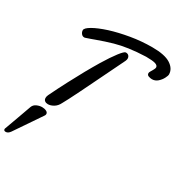

<svg xmlns="http://www.w3.org/2000/svg" viewBox="-248 -870 1316 1400"><g transform="rotate(30 409.5 -170.5)"><path d="M737.8 -501Q725.6 -501 710 -506.1Q694.3 -511.2 694.3 -527.8Q694.3 -534.2 701.4 -545.9Q708.5 -557.6 715.3 -570.1Q722.2 -582.5 722.2 -590.3Q722.2 -606.9 698.7 -614.7Q675.3 -622.1 620.1 -622.1Q541.5 -619.1 480 -610.4Q418.5 -601.6 368.2 -587.4Q335.4 -578.1 303.7 -567.6Q272 -557.1 239.7 -545.4Q223.1 -539.1 206.1 -533.2Q189 -527.3 170.4 -521L164.1 -519Q159.2 -518.1 158.2 -518.1Q143.1 -518.1 133.1 -531Q123 -543.9 123 -559.1Q123 -577.6 166.3 -602.5Q209.5 -627.4 283.7 -651.4Q356.9 -674.3 446.3 -689.5Q535.6 -704.6 626 -704.6Q730.5 -704.6 779.3 -673.3Q828.1 -642.1 829.1 -594.2Q829.1 -582 817.4 -559.6Q805.7 -537.1 785.2 -519Q764.6 -501 737.8 -501ZM171.9 36.1Q156.2 36.1 145.5 28.1Q134.8 20 134.8 4.4Q134.8 -1 136 -7.6Q137.2 -14.2 141.1 -22Q178.2 -98.6 215.3 -169.4Q252.4 -240.2 286.6 -301.8Q303.7 -332.5 320.1 -360.6Q336.4 -388.7 351.6 -414.1Q396.5 -487.8 430.2 -531.5Q463.9 -575.2 476.6 -575.2Q493.7 -575.2 502 -565.4Q510.3 -555.7 510.3 -542.5Q510.3 -532.7 504.9 -521L372.6 -249.5Q351.1 -204.6 327.6 -157.5Q304.2 -110.4 285.4 -73.5Q266.6 -36.6 258.3 -22.9Q243.7 6.8 219 21.5Q194.3 36.1 171.9 36.1ZM6.8 364.7Q-10.3 364.7 -10.3 350.6Q-10.3 345.7 -8.3 342.3L32.7 229.5L73.2 116.7Q81.5 95.2 103.8 85.2Q126 75.2 147.5 75.2Q168 75.2 183.3 82.8Q198.7 90.3 198.7 104Q198.7 110.4 195.3 116.7L42 342.3Q25.9 364.7 6.8 364.7Z"/></g></svg>

Font: Damion
Style: Regular
Weight: 400
Designer: Vernon Adams
Foundry: Vernon Adams
Version: Version 1.100; ttfautohint (v1.8.4.7-5d5b)